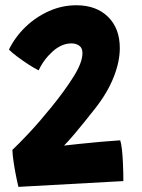

<svg xmlns="http://www.w3.org/2000/svg" viewBox="-20 -702 538 730"><path d="M437 -168.5Q441 -157 443.5 -134.5Q446 -112 447.2 -86.8Q448.5 -61.5 448.8 -41Q449 -20.5 449 -13.5L50 8.5Q48.5 3 43.2 -21.8Q38 -46.5 33 -77.5Q28 -108.5 27 -132Q51.5 -155 90.2 -196.2Q129 -237.5 176.5 -296Q226 -357 259.8 -410.8Q293.5 -464.5 293.5 -500Q293.5 -520 281 -528.5Q268.5 -537 252 -537Q214 -537 179.8 -506Q145.5 -475 127 -434.5Q111.5 -442 89 -456.5Q66.5 -471 45.5 -486.8Q24.5 -502.5 14 -513.5Q37.5 -561.5 77.2 -599.8Q117 -638 166.8 -660Q216.5 -682 270 -682Q346 -682 390.8 -638Q435.5 -594 435.5 -519Q435.5 -467.5 412.2 -408.8Q389 -350 342.5 -290.5Q296 -231.5 266.2 -196.2Q236.5 -161 223.5 -148.5Q244.5 -151 282.8 -155Q321 -159 362.8 -162.8Q404.5 -166.5 437 -168.5Z"/></svg>

Font: Grandstander
Style: Bold
Weight: 700
Designer: Tyler Finck
Foundry: Etcetera Type Co
Version: Version 1.200; ttfautohint (v1.8.3)